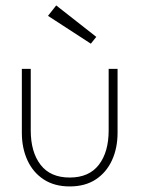

<svg xmlns="http://www.w3.org/2000/svg" viewBox="-20 -658 521 690"><path d="M90.5 -189.5Q90.5 -111.5 125.8 -65.8Q161 -20 230.5 -20Q300 -20 335.2 -65.8Q370.5 -111.5 370.5 -189.5V-410.5H402.5V-181Q402.5 -126 382.5 -82.2Q362.5 -38.5 324.2 -13.2Q286 12 230.5 12Q175.5 12 137 -13.2Q98.5 -38.5 78.5 -82.2Q58.5 -126 58.5 -181V-410.5H90.5ZM306.5 -501 152.5 -601 182 -638.5 326 -525.5Z"/></svg>

Font: League Spartan Thin
Style: Regular
Weight: 100
Foundry: The League of Moveable Type
Version: Version 2.002